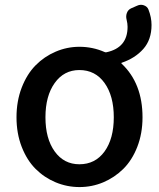

<svg xmlns="http://www.w3.org/2000/svg" viewBox="-20 -757 653 790"><path d="M306.6 -81.1Q372.1 -81.1 410.2 -133.8Q448.2 -186.5 448.2 -274.4Q448.2 -362.3 410.2 -415.5Q372.1 -468.8 306.6 -468.8Q243.2 -468.8 205.1 -415.5Q167 -362.3 167 -274.4Q167 -186.5 205.1 -133.8Q243.2 -81.1 306.6 -81.1ZM501 -675.8Q497.1 -690.4 502 -703.6Q506.8 -716.8 519.5 -722.7L543.9 -733.4Q551.8 -737.3 559.6 -737.3Q565.4 -737.3 571.3 -735.4Q585.9 -730.5 590.8 -717.8Q603.5 -685.5 603.5 -654.3Q603.5 -593.8 569.8 -555.7Q536.1 -517.6 481.4 -499Q477.5 -498 480.5 -495.1Q566.4 -414.1 566.4 -274.4Q566.4 -208 544.9 -152.8Q523.4 -97.7 487.3 -62Q451.2 -26.4 404.8 -6.8Q358.4 12.7 307.1 12.7Q255.9 12.7 209 -6.8Q162.1 -26.4 126.5 -62Q90.8 -97.7 69.3 -152.8Q47.9 -208 47.9 -274.4Q47.9 -340.8 69.3 -396.5Q90.8 -452.1 126.5 -488.3Q162.1 -524.4 209 -544.4Q255.9 -564.5 306.6 -564.5Q361.3 -564.5 410.2 -543Q414.1 -541 418 -542Q504.9 -560.5 504.9 -646.5Q504.9 -660.2 501 -675.8Z"/></svg>

Font: Gen Jyuu GothicL Medium
Style: Regular
Weight: 500
Designer: [Source Han Sans]
Ryoko NISHIZUKA  (kana & ideographs); Paul D. Hunt (Latin, Greek & Cyrillic); Wenlong ZHANG  (bopomofo
Version: Version 1.002.20150607